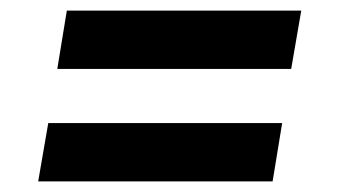

<svg xmlns="http://www.w3.org/2000/svg" viewBox="-20 -521 640 362"><path d="M88 -391 106 -501H548L529 -391ZM52 -179 71 -289H512L494 -179Z"/></svg>

Font: Iosevka Curly XBdEx
Style: Italic
Weight: 800
Width: 7
Italic angle: -9°
Monospace: yes
Designer: Belleve Invis
Foundry: Belleve Invis
Version: Version 11.1.0; ttfautohint (v1.8.3)